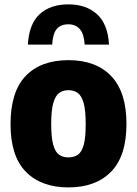

<svg xmlns="http://www.w3.org/2000/svg" viewBox="-20 -826 611 857"><path d="M285.5 10.5Q164 10.5 95.5 -59.2Q27 -129 27 -271.5Q27 -417 94.8 -487.2Q162.5 -557.5 285.5 -557.5Q408.5 -557.5 476.5 -486.2Q544.5 -415 544.5 -273Q544.5 -129.5 475.8 -59.5Q407 10.5 285.5 10.5ZM285.5 -123.5Q310.5 -123.5 327.8 -135.5Q345 -147.5 353.8 -179.5Q362.5 -211.5 362.5 -271.5Q362.5 -333 353.5 -365.8Q344.5 -398.5 327.2 -411Q310 -423.5 285.5 -423.5Q261 -423.5 244 -411Q227 -398.5 217.8 -366Q208.5 -333.5 208.5 -273.5Q208.5 -212.5 217.5 -180Q226.5 -147.5 243.5 -135.5Q260.5 -123.5 285.5 -123.5ZM104.5 -627Q109.5 -719 157 -762.8Q204.5 -806.5 285.5 -806.5Q364 -806.5 412.8 -762.8Q461.5 -719 466.5 -627H358Q355 -675 336.2 -696.2Q317.5 -717.5 285.5 -717.5Q250.5 -717.5 233 -696.2Q215.5 -675 213 -627Z"/></svg>

Font: Encode Sans SemiCondensed SemiCondensed ExtraBold
Style: Regular
Weight: 800
Width: 4
Designer: Multiple Designers
Foundry: Impallari Type
Version: Version 3.000; ttfautohint (v1.8.3) -l 8 -r 50 -G 200 -x 14 